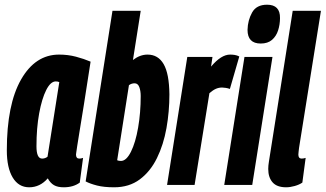

<svg xmlns="http://www.w3.org/2000/svg" viewBox="-20 -786 1384 816"><path d="M251 10Q225 10 209.5 1Q194 -8 183 -28Q150 10 104 10Q59 10 34 -31.5Q9 -73 9 -147Q9 -342 69.5 -448Q130 -554 231 -554Q269 -554 303 -545Q337 -536 365 -524Q348 -413 336.5 -341Q325 -269 318 -227Q311 -185 308 -164.5Q305 -144 304 -137Q303 -130 303 -129Q303 -112 317 -112Q325 -112 333 -115L319 -10Q292 10 251 10ZM182 -120 232 -437Q226 -440 217 -440Q195 -440 176.5 -403.5Q158 -367 146.5 -304.5Q135 -242 135 -164Q135 -112 159 -112Q172 -112 182 -120Z M578 -740 545 -531Q575 -554 607 -554Q652 -554 675.5 -513.5Q699 -473 700 -385Q700 -312 687.5 -241.5Q675 -171 647 -114Q619 -57 574 -23.5Q529 10 465 10Q422 10 392.5 2.5Q363 -5 344 -15L458 -740ZM552 -432Q539 -432 528 -424L478 -105Q484 -102 494 -102Q517 -102 536.5 -141Q556 -180 567 -243.5Q578 -307 578 -378Q578 -400 572 -416Q566 -432 552 -432Z M883 -544 877 -503Q899 -529 919 -541.5Q939 -554 958 -554Q968 -554 977.5 -552.5Q987 -551 997 -546L957 -408Q949 -411 939.5 -412.5Q930 -414 924 -414Q910 -414 897.5 -408.5Q885 -403 870 -390L807 0H690L776 -544Z M1115 -766Q1171 -766 1170 -709Q1170 -682 1162 -657Q1154 -632 1136 -616.5Q1118 -601 1088 -601Q1032 -601 1032 -659Q1033 -700 1051.5 -733Q1070 -766 1115 -766ZM933 0 1019 -544H1138L1052 0Z M1224 -740H1344L1251 -158Q1250 -148 1249 -141Q1248 -134 1248 -129Q1248 -112 1262 -112Q1270 -112 1279 -115L1265 -10Q1252 -1 1232.5 4.5Q1213 10 1196 10Q1157 10 1138.5 -11Q1120 -32 1120 -68Q1120 -82 1123 -100Z"/></svg>

Font: Georama ExtraCondensed
Style: Bold Italic
Weight: 700
Width: 2
Italic angle: -9°
Designer: Jean-Baptiste Levee
Foundry: Production Type
Version: Version 1.000